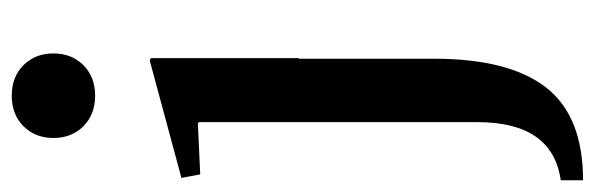

<svg xmlns="http://www.w3.org/2000/svg" viewBox="-363 -440 1013 327"><g transform="rotate(-90 143.5 -276.5)"><path d="M97 -446 10 -442 4 -474 204 -528 208 -526V-274H207V-44Q207 84 158 147Q109 210 0 210V172Q99 158 99 30V-444ZM72 -692Q72 -723 92 -743Q112 -763 144 -763Q176 -763 196 -743Q216 -723 216 -692Q216 -661 196 -641Q176 -621 144 -621Q112 -621 92 -641Q72 -661 72 -692Z"/></g></svg>

Font: Minipax
Style: Bold
Weight: 500
Designer: Raphaël Ronot, Igor Stepanchenko (Cyrillic)
Foundry: steppetype
Version: Version 1.002